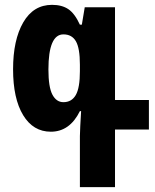

<svg xmlns="http://www.w3.org/2000/svg" viewBox="-20 -534 640 793"><path d="M310 239H455V1H595V-121H455V-504H330L318 -432H310Q289 -478 262.5 -496Q236 -514 195 -514Q118 -514 76 -441.5Q34 -369 34 -248Q34 -127 75.5 -58.5Q117 10 190 10Q268 10 310 -75H315Q313 -39 311.5 -13Q310 13 310 28ZM242 -112Q213 -112 196.5 -143Q180 -174 180 -247Q180 -392 242 -392Q277 -392 293.5 -363.5Q310 -335 310 -267V-240Q310 -171 293 -141.5Q276 -112 242 -112Z"/></svg>

Font: Noto Sans Armenian ExtraCondensed Extra
Style: Regular
Weight: 800
Width: 3
Designer: Monotype Design Team
Foundry: Monotype Imaging Inc.
Version: Version 1.901